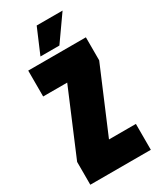

<svg xmlns="http://www.w3.org/2000/svg" viewBox="-182 -758 673 816"><g transform="rotate(-30 155.0 -350.0)"><path d="M96 -578H189L275 -700H148ZM21 -425H139L7 -112V0H304V-127H172L304 -439V-552H21Z"/></g></svg>

Font: Queering Heavy
Style: Bold
Weight: 900
Designer: Adam Naccarato
Foundry: adamnac
Version: Version 2.000;hotconv 1.0.109;makeotfexe 2.5.65596